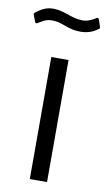

<svg xmlns="http://www.w3.org/2000/svg" viewBox="-98 -759 449 801"><g transform="rotate(10 126.0 -358.5)"><path d="M259 -664C267 -668 268 -671 266 -676L257 -704C254 -712 250 -713 243 -708C226 -698 211 -690 188 -690C144 -690 109 -717 62 -717C29 -717 9 -703 -11 -688C-16 -683 -16 -681 -14 -676L-5 -652C-2 -643 1 -643 8 -647C24 -656 37 -668 66 -668C109 -668 135 -642 187 -642C223 -642 246 -654 259 -664ZM161 -517H88V0H161Z"/></g></svg>

Font: United Sans Light
Style: Regular
Weight: 300
Designer: Pablo Impallari, Rodrigo Fuenzalida (Modified by Dan O. Williams)
Version: Version 1.000;PS 001.000;hotconv 1.0.88;makeotf.lib2.5.64775